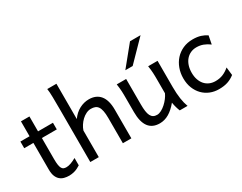

<svg xmlns="http://www.w3.org/2000/svg" viewBox="-88 -1270 2233 1770"><g transform="rotate(-30 1029.0 -384.5)"><path d="M14.6 -485.8H112.3V-644.5H202.6V-485.8H361.3V-415H202.6V-190.4Q202.6 -152.8 206.3 -128.9Q210 -105 217.5 -91.6Q225.1 -78.1 236.8 -73.2Q248.5 -68.4 265.1 -68.4Q286.1 -68.4 312.5 -77.6Q338.9 -86.9 371.1 -105V-26.9Q337.4 -4.9 306.6 3.7Q275.9 12.2 250 12.2Q221.2 12.2 196.3 5.6Q171.4 -1 152.6 -17.6Q133.8 -34.2 123 -61.8Q112.3 -89.4 112.3 -131.8V-415H14.6Z M825.2 0V-268.6Q825.2 -314.5 819.1 -344.2Q813 -374 800.8 -391.4Q788.6 -408.7 770.3 -415.5Q752 -422.4 727.5 -422.4Q701.2 -422.4 676 -409.9Q650.9 -397.5 629.9 -377.7Q608.9 -357.9 592.8 -333Q576.7 -308.1 568.8 -283.2V0H478.5V-551.8Q478.5 -630.9 477.5 -690.2Q476.6 -749.5 471.2 -781.2H568.8V-405.3Q605 -456.5 653.8 -482.2Q702.6 -507.8 754.4 -507.8Q832.5 -507.8 874 -456.8Q915.5 -405.8 915.5 -305.2V0Z M1430.7 0Q1427.2 -8.3 1423.3 -19.5Q1419.4 -30.8 1415.8 -43.5Q1412.1 -56.2 1408.9 -70.1Q1405.8 -84 1403.8 -97.7Q1359.4 -43.5 1312.3 -15.6Q1265.1 12.2 1213.4 12.2Q1057.1 12.2 1057.1 -197.8V-341.8Q1057.1 -365.2 1056.9 -384.3Q1056.6 -403.3 1055.7 -421.1Q1054.7 -439 1052.7 -457.5Q1050.8 -476.1 1047.4 -498H1147.5V-227.1Q1147.5 -185.5 1151.6 -155.5Q1155.8 -125.5 1165.5 -106.2Q1175.3 -86.9 1191.2 -77.6Q1207 -68.4 1230.5 -68.4Q1252 -68.4 1276.4 -81.3Q1300.8 -94.2 1323 -114.3Q1345.2 -134.3 1363.5 -158.4Q1381.8 -182.6 1391.6 -205.1V-341.8Q1391.6 -365.7 1391.4 -385Q1391.1 -404.3 1390.1 -421.9Q1389.2 -439.5 1387.2 -457.5Q1385.3 -475.6 1381.8 -498H1481.9V-219.7Q1481.9 -148.4 1490 -95Q1498 -41.5 1513.7 0ZM1464.4 -781.2 1259.3 -571.3H1181.2L1352.1 -781.2Z M2011.7 -41.5Q1993.2 -27.3 1974.9 -17.3Q1956.5 -7.3 1936.5 -0.7Q1916.5 5.9 1893.6 9Q1870.6 12.2 1843.3 12.2Q1793.9 12.2 1751 -5.1Q1708 -22.5 1675.8 -55.2Q1643.6 -87.9 1625 -134.3Q1606.4 -180.7 1606.4 -239.3Q1606.4 -294.4 1624.3 -343.3Q1642.1 -392.1 1675 -428.7Q1708 -465.3 1755.1 -486.6Q1802.2 -507.8 1860.4 -507.8Q1909.2 -507.8 1944.6 -496.3Q1980 -484.9 2006.8 -466.3L1989.7 -378.4Q1956.5 -402.8 1923.8 -415Q1891.1 -427.2 1853 -427.2Q1820.3 -427.2 1792.2 -414.8Q1764.2 -402.3 1743.4 -378.9Q1722.7 -355.5 1710.9 -321.3Q1699.2 -287.1 1699.2 -244.1Q1699.2 -204.6 1710 -172.4Q1720.7 -140.1 1740.7 -116.9Q1760.7 -93.8 1789.1 -81.1Q1817.4 -68.4 1853 -68.4Q1897.5 -68.4 1933.6 -83.5Q1969.7 -98.6 2002 -127Z"/></g></svg>

Font: Andika Viet
Style: Regular
Weight: 400
Designer: Victor Gaultney, Annie Olsen, Julie Remington, Don Collingsworth, Eric Hays, Becca Hirsbrunner
Foundry: SIL International
Version: Version 5.000